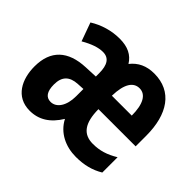

<svg xmlns="http://www.w3.org/2000/svg" viewBox="-127 -748 949 949"><g transform="rotate(45 347.5 -273.5)"><path d="M473 -556C419 -556 379 -537 349 -499C325 -538 287 -557 230 -557C173 -557 117 -540 71 -511L106 -414C151 -440 187 -452 218 -452C260 -452 279 -422 279 -364V-341L211 -338C93 -333 29 -275 29 -162C29 -74 69 10 167 10C230 10 280 -21 319 -85C352 -21 418 10 490 10C547 10 594 -2 637 -28V-135C591 -107 551 -95 504 -95C435 -95 403 -140 402 -236H662V-310C662 -460 598 -556 473 -556ZM473 -453C517 -453 541 -409 541 -330H402C404 -417 432 -453 473 -453ZM242 -252 279 -254V-203C279 -137 250 -94 209 -94C177 -94 160 -118 160 -167C160 -222 187 -249 242 -252Z"/></g></svg>

Font: Noto Sans Devanagari ExtraCondensed
Style: Bold
Weight: 700
Width: 2
Designer: Jelle Bosma - Monotype Design Team
Foundry: Monotype Imaging Inc.
Version: Version 2.004